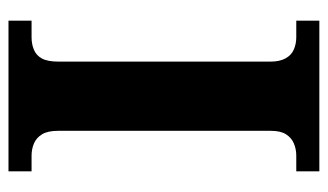

<svg xmlns="http://www.w3.org/2000/svg" viewBox="-176 -578 754 441"><g transform="rotate(-90 200.5 -357.0)"><path d="M28 0V-53H64Q79 -53 92 -58.5Q105 -64 113 -76.5Q121 -89 121 -111V-600Q121 -624 113 -637Q105 -650 92 -655.5Q79 -661 64 -661H28V-714H374V-661H336Q320 -661 307 -655.5Q294 -650 287 -637Q280 -624 280 -599V-112Q280 -91 287.5 -77.5Q295 -64 308 -58.5Q321 -53 336 -53H374V0Z"/></g></svg>

Font: Noto Serif Hebrew
Style: Bold
Weight: 700
Version: Version 2.003